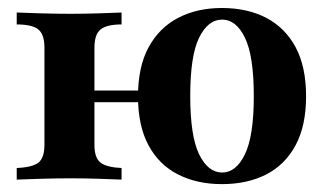

<svg xmlns="http://www.w3.org/2000/svg" viewBox="-20 -449 825 480"><path d="M534.7 11.3Q472.6 11.3 425 -12.9Q377.4 -37.1 351.2 -85.9Q325 -134.7 325 -208.1Q325 -282.3 351.6 -331Q378.2 -379.8 425.4 -404.4Q472.6 -429 534.7 -429Q598.4 -429 645.6 -404.4Q692.7 -379.8 719 -331Q745.2 -282.3 745.2 -208.1Q745.2 -134.7 719 -85.9Q692.7 -37.1 645.6 -12.9Q598.4 11.3 534.7 11.3ZM21.8 0V-29Q60.5 -30.6 75.8 -42.3Q91.1 -54 91.1 -87.1V-329.8Q91.1 -362.9 75.8 -375.4Q60.5 -387.9 21.8 -387.9V-417.7Q41.1 -416.9 80.2 -415.7Q119.4 -414.5 156.5 -414.5Q191.9 -414.5 228.6 -415.7Q265.3 -416.9 283.9 -417.7V-387.9Q246.8 -387.9 231.5 -375.4Q216.1 -362.9 216.1 -329.8V-87.1Q216.1 -54 231.5 -42.3Q246.8 -30.6 283.9 -29V0Q265.3 -0.8 228.6 -2Q191.9 -3.2 156.5 -3.2Q119.4 -3.2 80.2 -2Q41.1 -0.8 21.8 0ZM168.5 -193.5V-222.6H382.3V-193.5ZM535.5 -17.7Q570.2 -17.7 592.3 -63.3Q614.5 -108.9 614.5 -208.1Q614.5 -309.7 592.3 -354.8Q570.2 -400 535.5 -400Q500 -400 477.8 -354.8Q455.6 -309.7 455.6 -208.9Q455.6 -108.9 477.8 -63.3Q500 -17.7 535.5 -17.7Z"/></svg>

Font: Playfair 5pt SemiExpanded Light ExtraBold
Style: Regular
Weight: 800
Version: Version 2.001;gftools[0.9.30]